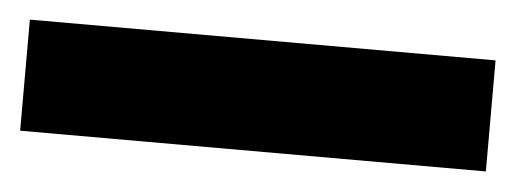

<svg xmlns="http://www.w3.org/2000/svg" viewBox="-28 22 556 207"><g transform="rotate(5 250.0 125.0)"><path d="M502 185.1H-2V64.9H502Z"/></g></svg>

Font: Open Sans Condensed ExtraBold
Style: Regular
Weight: 800
Width: 3
Designer: Monotype Design Team
Foundry: Monotype Imaging Inc.
Version: Version 3.000; ttfautohint (v1.8.4)